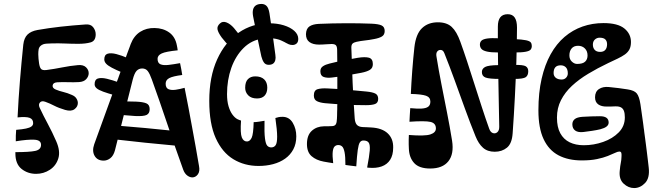

<svg xmlns="http://www.w3.org/2000/svg" viewBox="-20 -829 3314 973"><path d="M58 -51Q58 -52 58 -53.2Q58 -54.5 58 -55.8Q58 -57 58 -58Q128.5 -58 158.2 -64.2Q188 -70.5 188 -95Q188 -119 154.8 -121Q121.5 -123 60 -113Q60 -128 60.2 -142.5Q60.5 -157 62 -171Q92.5 -173.5 111.5 -177.5Q130.5 -181.5 139.2 -188Q148 -194.5 148 -205Q148 -225.5 129.5 -232Q111 -238.5 69 -234Q73.5 -326.5 81 -418.8Q88.5 -511 98 -603Q102 -637 119.5 -654Q137 -671 170 -677Q227 -687 287.5 -693.8Q348 -700.5 413 -705Q439.5 -707.5 452.2 -691Q465 -674.5 465 -655Q465 -621.5 439.2 -614.2Q413.5 -607 378 -607Q343 -607 309.5 -608.5Q276 -610 242 -609Q210.5 -608.5 200.8 -605.2Q191 -602 185 -596Q177.5 -588.5 175.8 -578.5Q174 -568.5 174 -554Q174 -543 175.2 -531.2Q176.5 -519.5 178 -508Q181 -488 187.8 -480Q194.5 -472 214 -474Q256 -479.5 295.8 -487.5Q335.5 -495.5 375 -499Q402 -501.5 415.8 -488.2Q429.5 -475 429.5 -458Q429.5 -442 417.2 -428.2Q405 -414.5 380 -413Q352.5 -411.5 325.2 -412.5Q298 -413.5 270 -412Q249 -410.5 246.8 -396.5Q244.5 -382.5 263 -375Q281 -367.5 301.2 -362.8Q321.5 -358 344 -348Q360 -341.5 367.2 -330Q374.5 -318.5 374.5 -307Q374.5 -288.5 357.8 -275.8Q341 -263 310 -272Q276.5 -282 254.5 -293.5Q232.5 -305 210 -313Q191.5 -320 182.5 -309.8Q173.5 -299.5 181 -283Q200 -242.5 222.5 -200.8Q245 -159 265 -113Q287 -63 275.5 -26Q264 11 232.5 31.5Q201 52 163 52Q120.5 52 89.2 27Q58 2 58 -51ZM228 -654Q228 -654 228 -654Q228 -654 228 -654Q228 -654 228 -654Q228 -654 228 -654Q228 -654 228 -654Q228 -654 228 -654Q228 -654 228 -654Q228 -654 228 -654ZM283 -631Q283 -631 283 -631Q283 -631 283 -631Q283 -631 283 -631Q283 -631 283 -631Q283 -631 283 -631Q283 -631 283 -631Q283 -631 283 -631Q283 -631 283 -631ZM348 -638Q348 -638 348 -638Q348 -638 348 -638Q348 -638 348 -638Q348 -638 348 -638Q348 -638 348 -638Q348 -638 348 -638Q348 -638 348 -638Q348 -638 348 -638Z M457.5 -98Q464.5 -117.5 481.5 -164.2Q498.5 -211 520.5 -271.8Q542.5 -332.5 564.5 -393Q566.5 -397.5 568 -402Q569.5 -406.5 571 -410.8Q572.5 -415 574 -419.5Q576.5 -425.5 578.8 -431.8Q581 -438 583 -444Q589 -460 594.5 -475.2Q600 -490.5 605 -504.5Q607 -509 608.5 -513.2Q610 -517.5 611.5 -521.8Q613 -526 614.5 -530Q617 -537.5 619.8 -544.2Q622.5 -551 624.5 -557.5Q632.5 -578.5 637.2 -591.2Q642 -604 642.5 -606Q658.5 -647.5 690.5 -667.8Q722.5 -688 763.5 -687Q806.5 -686.5 837.5 -664.5Q868.5 -642.5 876.5 -598Q877.5 -592 878.8 -586Q880 -580 880.5 -574Q820.5 -568 799.5 -558.2Q778.5 -548.5 778.5 -531Q778.5 -509.5 793.2 -503.2Q808 -497 833.8 -500Q859.5 -503 892.5 -509Q895.5 -494 898.5 -479Q901.5 -464 903.5 -449Q857 -443 838.2 -433.5Q819.5 -424 819.5 -405Q819.5 -383 834 -377Q848.5 -371 870.5 -374.2Q892.5 -377.5 915.5 -384Q925.5 -334 935 -284Q944.5 -234 953.5 -184.5Q962.5 -135 971.5 -85.8Q980.5 -36.5 988.5 12Q994 39.5 982.5 54.8Q971 70 954.5 70Q942 70 929 60.5Q916 51 908.5 31Q868 -81 828 -200.2Q788 -319.5 749.5 -426Q739 -455.5 728.8 -468.8Q718.5 -482 700.5 -482Q683.5 -482 672.2 -470Q661 -458 652.5 -425Q629.5 -336 607 -244Q584.5 -152 562.5 -67Q555 -39.5 539 -27.2Q523 -15 505.5 -15Q473.5 -15 459.5 -39.2Q445.5 -63.5 457.5 -98ZM558.5 -251 577.5 -314Q601 -315 623.8 -315Q646.5 -315 669.5 -314Q704 -312.5 721.2 -305.5Q738.5 -298.5 738.5 -276Q738.5 -254.5 723.5 -246.8Q708.5 -239 665.5 -241Q638.5 -242.5 611.8 -245.2Q585 -248 558.5 -251ZM568.5 -122Q545.5 -125 531.5 -134.5Q517.5 -144 517.5 -159Q517.5 -182.5 535.8 -188.5Q554 -194.5 579.5 -192Q645 -187 716.8 -180.2Q788.5 -173.5 859.5 -166L879.5 -90Q795.5 -97.5 715.8 -105.8Q636 -114 568.5 -122ZM600.5 -461Q567 -475 546.8 -485.8Q526.5 -496.5 517.5 -506.5Q508.5 -516.5 508.5 -528Q508.5 -551.5 525.5 -556.8Q542.5 -562 570.2 -554.8Q598 -547.5 629 -534ZM565.5 -345Q526 -356 502.8 -364.5Q479.5 -373 469.5 -381.8Q459.5 -390.5 459.5 -402Q459.5 -426 476.5 -431.2Q493.5 -436.5 521.8 -429.8Q550 -423 583.5 -411ZM846.5 -246 831.5 -321Q857 -325.5 872.8 -325.2Q888.5 -325 895.5 -314.2Q902.5 -303.5 902.5 -277Q902.5 -258.5 888.5 -253.5Q874.5 -248.5 846.5 -246ZM882.5 -86 867.5 -166Q893.5 -171.5 909 -170.5Q924.5 -169.5 931.5 -157.5Q938.5 -145.5 938.5 -118Q938.5 -98 924.5 -92.8Q910.5 -87.5 882.5 -86Z M1290.5 12Q1219 12 1162.5 -22.2Q1106 -56.5 1073.2 -129.2Q1040.5 -202 1040.5 -318Q1040.5 -440 1080.5 -528Q1120.5 -616 1189.5 -663.5Q1258.5 -711 1344.5 -711Q1384.5 -711 1418 -700.8Q1451.5 -690.5 1471.5 -672.5Q1491.5 -654.5 1491.5 -632Q1491.5 -615.5 1482.8 -608.2Q1474 -601 1462.5 -601Q1451.5 -601 1443 -604.8Q1434.5 -608.5 1428.5 -612Q1425.5 -614 1422.8 -615.2Q1420 -616.5 1417.2 -618Q1414.5 -619.5 1412 -620.5Q1408 -622.5 1404 -624.2Q1400 -626 1396.5 -627.2Q1393 -628.5 1389 -629.5Q1383.5 -631 1377.8 -632.2Q1372 -633.5 1366.5 -634Q1362.5 -634.5 1357.8 -634.5Q1353 -634.5 1348 -634.8Q1343 -635 1337.5 -635Q1333.5 -635 1329.2 -634.8Q1325 -634.5 1320.8 -634.2Q1316.5 -634 1312 -633.5Q1255.5 -626.5 1214.8 -586.2Q1174 -546 1152.2 -484.8Q1130.5 -423.5 1130.5 -352Q1130.5 -316.5 1138.2 -290.5Q1146 -264.5 1158.2 -248Q1170.5 -231.5 1183.5 -225Q1189.5 -222 1193.2 -220.8Q1197 -219.5 1201.5 -218Q1197 -153.5 1205.5 -132.5Q1214 -111.5 1232.5 -112Q1247 -113 1255.5 -131.2Q1264 -149.5 1265.5 -210Q1277.5 -210 1292.8 -212.5Q1308 -215 1320.5 -217Q1319 -156.5 1322.8 -127.8Q1326.5 -99 1334.5 -90.5Q1342.5 -82 1354.5 -82Q1369 -82 1376.8 -93.2Q1384.5 -104.5 1384.5 -136.5Q1384.5 -168.5 1375.5 -231Q1384 -234 1392.5 -235.5Q1401 -237 1411.5 -237Q1445.5 -237 1463.5 -206.8Q1481.5 -176.5 1481.5 -138Q1481.5 -100.5 1466.5 -72.2Q1451.5 -44 1425.2 -25.2Q1399 -6.5 1364.2 2.8Q1329.5 12 1290.5 12ZM1345.5 -762Q1353 -714 1361 -658Q1369 -602 1375.5 -551Q1378 -535 1375 -523.8Q1372 -512.5 1363.8 -506.5Q1355.5 -500.5 1341.5 -500.5Q1326 -500.5 1317.8 -512Q1309.5 -523.5 1304.5 -543Q1294 -590.5 1282.8 -645.5Q1271.5 -700.5 1262.5 -747Q1259 -767 1262.5 -780.8Q1266 -794.5 1276.8 -801.8Q1287.5 -809 1305.5 -809Q1320.5 -809 1330.8 -799Q1341 -789 1345.5 -762ZM1165.5 -687Q1175.5 -675 1185.2 -662.5Q1195 -650 1204.5 -634Q1213.5 -620 1213.2 -607Q1213 -594 1202.5 -584Q1190.5 -571.5 1177.5 -572.5Q1164.5 -573.5 1151.5 -586Q1136 -601 1124.2 -614Q1112.5 -627 1103.5 -639Q1085 -664.5 1082.2 -680.5Q1079.5 -696.5 1094.5 -710Q1108 -723 1127.5 -715.5Q1147 -708 1165.5 -687ZM1282.5 -330Q1253.5 -330 1238 -345.8Q1222.5 -361.5 1222.5 -384Q1222.5 -414 1236.5 -428Q1250.5 -442 1273.5 -442Q1303 -442 1318.8 -426.8Q1334.5 -411.5 1334.5 -385Q1334.5 -359 1321.2 -344.5Q1308 -330 1282.5 -330ZM1429.5 -63Q1430.5 -61.5 1431.2 -60.5Q1432 -59.5 1432.5 -58Q1438.5 -48.5 1426.5 -41.2Q1414.5 -34 1404 -34Q1400.5 -34 1397 -35.2Q1393.5 -36.5 1391.5 -39Q1390 -41.5 1388.8 -43.2Q1387.5 -45 1386.5 -47ZM1306.5 -50Q1306.5 -48 1307 -45.8Q1307.5 -43.5 1307.5 -41Q1309 -30.5 1296 -23.8Q1283 -17 1269 -17Q1257.5 -17 1248 -21.2Q1238.5 -25.5 1237.5 -36.5Q1237.5 -39.5 1237.5 -42.2Q1237.5 -45 1237.5 -48Q1237 -60 1248.8 -66Q1260.5 -72 1271.5 -72Q1284 -72 1294.5 -67Q1305 -62 1306.5 -50Z M1834.5 -296Q1782 -296 1730.2 -298.8Q1678.5 -301.5 1627.5 -306Q1602 -308.5 1586.2 -316.2Q1570.5 -324 1570.5 -345Q1570.5 -371.5 1589.5 -377Q1608.5 -382.5 1637.5 -381Q1685.5 -379 1742.2 -374Q1799 -369 1838.5 -365Q1868 -362 1882.2 -354.8Q1896.5 -347.5 1896.5 -328Q1896.5 -308 1881 -302Q1865.5 -296 1834.5 -296ZM1810.5 -460Q1773 -452.5 1736 -446.5Q1699 -440.5 1661.5 -436Q1637 -433 1620.2 -439Q1603.5 -445 1603.5 -468Q1603.5 -484.5 1616.5 -493.2Q1629.5 -502 1650.5 -507Q1686 -516 1721.8 -523Q1757.5 -530 1792.5 -536Q1830 -542 1849.8 -536.5Q1869.5 -531 1869.5 -504Q1869.5 -484 1854.2 -474.8Q1839 -465.5 1810.5 -460ZM1641.5 -493Q1653 -493 1658.8 -486.8Q1664.5 -480.5 1664.5 -472Q1664.5 -456.5 1657.8 -449.8Q1651 -443 1640.5 -443Q1627 -443 1620.8 -450Q1614.5 -457 1614.5 -468Q1614.5 -480 1621.2 -486.5Q1628 -493 1641.5 -493ZM1535.5 -99Q1535.5 -144 1560.2 -166.2Q1585 -188.5 1621.5 -189Q1635 -189 1645 -189.2Q1655 -189.5 1664.5 -190Q1677.5 -191 1682.2 -199.8Q1687 -208.5 1687.5 -227Q1688 -234.5 1688.2 -243.5Q1688.5 -252.5 1688.5 -262.5Q1689 -269 1689 -275.8Q1689 -282.5 1689 -289Q1689.5 -295.5 1689.5 -302Q1689.5 -308.5 1689.5 -315Q1689.5 -321.5 1689.5 -343.5Q1689.5 -365.5 1689.5 -395Q1689.5 -398.5 1689.5 -401.8Q1689.5 -405 1689.5 -408.5Q1689.5 -412 1689.5 -415.5Q1689.5 -420.5 1689.5 -425.2Q1689.5 -430 1689.5 -435Q1689.5 -478 1689.2 -518.8Q1689 -559.5 1688.5 -578Q1688 -594 1681.8 -600Q1675.5 -606 1660.5 -606Q1648 -606 1631 -604.5Q1614 -603 1596.5 -603Q1566 -603 1548.2 -615.8Q1530.5 -628.5 1530.5 -656Q1531.5 -684 1548.2 -695.2Q1565 -706.5 1595.5 -708Q1664 -711 1732.2 -711.2Q1800.5 -711.5 1862.5 -709Q1898.5 -707.5 1914 -700Q1929.5 -692.5 1929.5 -672Q1929.5 -652.5 1915.2 -644Q1901 -635.5 1875.5 -631Q1850 -626 1828.5 -623.8Q1807 -621.5 1786.5 -617Q1773 -614 1766.8 -608.2Q1760.5 -602.5 1760.5 -588Q1763 -499 1767 -409.2Q1771 -319.5 1777.5 -230Q1779 -207.5 1788.2 -196.8Q1797.5 -186 1818.5 -185Q1829 -184.5 1840 -184.2Q1851 -184 1861.5 -183Q1916.5 -180 1945 -153Q1973.5 -126 1972.5 -81Q1972.5 -43 1957.2 -19.2Q1942 4.5 1914 14.5Q1886 24.5 1848.5 21Q1846.5 21 1844.8 20.5Q1843 20 1840.5 20Q1851.5 -37 1853.8 -66.5Q1856 -96 1848.2 -106.5Q1840.5 -117 1821.5 -117Q1810 -117 1803.5 -107.2Q1797 -97.5 1793 -69.2Q1789 -41 1785.5 14Q1772 12.5 1758.5 10.8Q1745 9 1730.5 7Q1730.5 -36.5 1726 -58.2Q1721.5 -80 1713.5 -87Q1705.5 -94 1694.5 -94Q1683.5 -94 1676 -87Q1668.5 -80 1666.2 -60.2Q1664 -40.5 1668.5 -2Q1656.5 -3.5 1644.5 -5.8Q1632.5 -8 1620.5 -10Q1582.5 -17 1559 -37.5Q1535.5 -58 1535.5 -99Z M2052 -76Q2051.5 -85.5 2051.2 -97.2Q2051 -109 2051.2 -121.5Q2051.5 -134 2052 -145Q2133 -138.5 2161 -147.8Q2189 -157 2189 -178Q2189 -205 2161.5 -211.2Q2134 -217.5 2055 -212Q2056 -229.5 2056.8 -246.8Q2057.5 -264 2059 -281Q2094 -277.5 2116.5 -278.8Q2139 -280 2150 -288.2Q2161 -296.5 2161 -314Q2161 -336 2139 -343.8Q2117 -351.5 2062 -353Q2064.5 -408.5 2069.2 -471.5Q2074 -534.5 2080 -589Q2087.5 -656.5 2118.5 -686.2Q2149.5 -716 2199 -716Q2244 -716 2269.2 -692.5Q2294.5 -669 2313 -617Q2329.5 -571.5 2347.5 -516.8Q2365.5 -462 2384.2 -403Q2403 -344 2421.8 -286.2Q2440.5 -228.5 2459 -177Q2465.5 -158.5 2478 -154.5Q2490.5 -150.5 2500.5 -159.2Q2510.5 -168 2510 -188Q2509 -259.5 2507 -345.8Q2505 -432 2503.8 -521.8Q2502.5 -611.5 2503 -694Q2503 -725.5 2515.2 -741.2Q2527.5 -757 2553 -757Q2577 -757 2588.5 -740Q2600 -723 2600 -689Q2599.5 -606.5 2596.8 -517.5Q2594 -428.5 2589.2 -336.8Q2584.5 -245 2578 -154Q2574.5 -101.5 2549.2 -80.8Q2524 -60 2487 -60Q2450.5 -60 2427.8 -80.2Q2405 -100.5 2390 -138Q2362 -207 2335.8 -279.5Q2309.5 -352 2283.8 -423Q2258 -494 2232 -559Q2228.5 -568 2223.8 -572Q2219 -576 2212 -576Q2201.5 -576 2195.2 -567.2Q2189 -558.5 2192 -542Q2203 -473.5 2217 -402.5Q2231 -331.5 2245.2 -259.5Q2259.5 -187.5 2271 -116Q2281.5 -48.5 2252.2 -11.8Q2223 25 2160 25Q2104 25 2078.8 -2.8Q2053.5 -30.5 2052 -76ZM2510 -635Q2529 -634.5 2548.2 -633.2Q2567.5 -632 2586 -631Q2627 -629 2645.8 -625Q2664.5 -621 2669.8 -614Q2675 -607 2675 -596Q2675 -585 2669.2 -577.8Q2663.5 -570.5 2644 -566.8Q2624.5 -563 2584 -563Q2564.5 -563 2545.5 -563Q2526.5 -563 2507 -563Q2468 -563 2447.5 -567.8Q2427 -572.5 2419.5 -581.5Q2412 -590.5 2412 -603Q2412 -615 2419.8 -622.8Q2427.5 -630.5 2448.8 -633.8Q2470 -637 2510 -635ZM2506 -499Q2525.5 -499 2545.5 -499.5Q2565.5 -500 2585 -500Q2631.5 -501 2644.2 -493.2Q2657 -485.5 2657 -468Q2657 -447 2644.5 -438Q2632 -429 2587 -429Q2569 -429 2550.5 -429Q2532 -429 2514 -429Q2459.5 -429 2440.8 -436Q2422 -443 2422 -464Q2422 -480.5 2438.2 -489.5Q2454.5 -498.5 2506 -499ZM2542 -405Q2543.5 -405 2545 -405Q2546.5 -405 2548 -405Q2556 -405 2561 -400Q2566 -395 2568.5 -387.2Q2571 -379.5 2571 -371Q2571 -362.5 2568 -354.5Q2565 -346.5 2559.5 -341.2Q2554 -336 2546 -336Q2544 -336 2542.2 -336Q2540.5 -336 2538 -336Q2527 -336 2521.5 -346Q2516 -356 2516 -368Q2516 -381.5 2522.8 -393.2Q2529.5 -405 2542 -405ZM2144 -122Q2150 -122 2156.5 -122Q2163 -122 2169 -122Q2182.5 -122 2189.2 -111.5Q2196 -101 2196 -88Q2196 -73 2188 -61.5Q2180 -50 2164 -49Q2157.5 -49 2151.2 -49Q2145 -49 2138 -49Q2123 -49 2115.5 -60.8Q2108 -72.5 2108 -86Q2108 -102 2116.2 -112Q2124.5 -122 2144 -122ZM2179 -59Q2163.5 -59 2155.2 -67.5Q2147 -76 2147 -93Q2147 -106 2156.2 -114Q2165.5 -122 2181 -122Q2194 -122 2202 -114.2Q2210 -106.5 2210 -92Q2210 -75.5 2201.2 -67.2Q2192.5 -59 2179 -59ZM2227 -624Q2227 -624 2227 -624Q2227 -624 2227 -624Q2227 -624 2227 -624Q2227 -624 2227 -624Q2227 -624 2227 -624Q2227 -624 2227 -624Q2227 -624 2227 -624Q2227 -624 2227 -624ZM2167 -671Q2167 -671 2167 -671Q2167 -671 2167 -671Q2167 -671 2167 -671Q2167 -671 2167 -671Q2167 -671 2167 -671Q2167 -671 2167 -671Q2167 -671 2167 -671Q2167 -671 2167 -671Z M2928.5 -16Q2859.5 -16 2810.2 -42Q2761 -68 2734.8 -124Q2708.5 -180 2708.5 -270Q2708.5 -359 2724.8 -430Q2741 -501 2770.5 -554Q2800 -607 2841 -642Q2882 -677 2932 -694.5Q2982 -712 3038.5 -712Q3110.5 -712 3144 -684.8Q3177.5 -657.5 3177.5 -616Q3177.5 -593.5 3169.8 -578.8Q3162 -564 3147 -553.2Q3132 -542.5 3110.5 -532.2Q3089 -522 3061.5 -509Q3008 -483.5 2961 -455.2Q2914 -427 2878.5 -394Q2843 -361 2822.8 -321.2Q2802.5 -281.5 2802.5 -233Q2802.5 -185 2819.2 -154Q2836 -123 2866.5 -108Q2897 -93 2938.5 -93Q2989 -93 3036.8 -109.8Q3084.5 -126.5 3115.5 -158Q3146.5 -189.5 3146.5 -234Q3146.5 -254 3142 -266.5Q3137.5 -279 3127 -284.8Q3116.5 -290.5 3098.5 -290Q3087.5 -289.5 3077.2 -289.2Q3067 -289 3055.5 -289Q3028 -288.5 3011.8 -300Q2995.5 -311.5 2995.5 -336Q2995.5 -364.5 3015.5 -377.8Q3035.5 -391 3065.5 -388Q3089.5 -386 3115.2 -382.5Q3141 -379 3160.5 -376Q3194.5 -371 3207 -355.5Q3219.5 -340 3225.5 -301Q3227.5 -288 3230.2 -268Q3233 -248 3236.5 -223.5Q3237.5 -215.5 3238.8 -207.2Q3240 -199 3241 -190.5Q3241.5 -185.5 3242.2 -180.2Q3243 -175 3243.8 -169.8Q3244.5 -164.5 3245 -159Q3246 -151 3247.2 -142.8Q3248.5 -134.5 3249.5 -126Q3250.5 -118 3251.5 -110.5Q3252.5 -103 3253.5 -95.5Q3254.5 -87.5 3255.5 -79.5Q3256.5 -71.5 3257.5 -64Q3260.5 -38.5 3263.2 -17Q3266 4.5 3267.5 20Q3273.5 73 3249 98.5Q3224.5 124 3193.5 124Q3164.5 124 3140.5 101.8Q3116.5 79.5 3120.5 38Q3123 10 3126 -3.5Q3129 -17 3129.5 -34Q3130.5 -46 3128.8 -53.5Q3127 -61 3118.5 -61Q3110.5 -61 3096.5 -54.2Q3082.5 -47.5 3060 -38.5Q3037.5 -29.5 3005.2 -22.8Q2973 -16 2928.5 -16ZM3021.5 -566Q3039 -566 3047.8 -576.5Q3056.5 -587 3056.5 -605Q3056.5 -620 3047.8 -629Q3039 -638 3018.5 -638Q3005 -638 2994.8 -628.8Q2984.5 -619.5 2984.5 -603Q2984.5 -586.5 2993.8 -576.2Q3003 -566 3021.5 -566ZM2904.5 -505Q2933 -505 2945.2 -516.5Q2957.5 -528 2957.5 -548Q2957.5 -570 2944 -583.5Q2930.5 -597 2909.5 -597Q2888 -597 2876.8 -583.5Q2865.5 -570 2865.5 -548Q2865.5 -528.5 2878 -516.8Q2890.5 -505 2904.5 -505ZM2826.5 -426Q2840 -426 2848.8 -435.2Q2857.5 -444.5 2857.5 -457Q2857.5 -478 2847.5 -488Q2837.5 -498 2821.5 -498Q2803 -498 2794.2 -488Q2785.5 -478 2785.5 -459Q2785.5 -444 2796.2 -435Q2807 -426 2826.5 -426ZM3022.5 -174Q3004 -169.5 2980.5 -166Q2957 -162.5 2936.5 -160Q2909 -157 2894.8 -167.5Q2880.5 -178 2880.5 -199Q2880.5 -215 2892.2 -225Q2904 -235 2931.5 -237Q2954 -238.5 2977.5 -239.2Q3001 -240 3020.5 -240Q3042.5 -240 3053.5 -232Q3064.5 -224 3064.5 -208Q3064.5 -196 3054 -187.8Q3043.5 -179.5 3022.5 -174ZM2950.5 -668Q2952 -665 2953.5 -662.5Q2955 -660 2956.5 -657Q2962.5 -646.5 2956.2 -637Q2950 -627.5 2938.5 -623Q2926 -617 2912.5 -618.8Q2899 -620.5 2894.5 -633Q2893 -637 2892 -640.2Q2891 -643.5 2889.5 -647Q2886 -657.5 2892 -666.8Q2898 -676 2908.5 -681Q2919 -685.5 2931 -683.2Q2943 -681 2950.5 -668ZM2847.5 -568 2797.5 -523Q2787 -532.5 2782.5 -540.2Q2778 -548 2780 -556Q2782 -564 2791.5 -574Q2809.5 -590.5 2821.5 -587.2Q2833.5 -584 2847.5 -568Z"/></svg>

Font: Kablammo
Style: Regular
Weight: 400
Designer: Travis Kochel, Lizy Gershenzon, Daria Petrova, Ethan Cohen
Foundry: Vectro Type Foundry
Version: Version 1.002